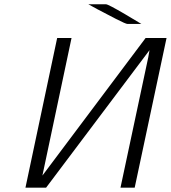

<svg xmlns="http://www.w3.org/2000/svg" viewBox="-20 -871 793 891"><path d="M98.1 0 245.1 -693.8 246.1 -694.8H312L176.8 -56.2L655.8 -694.8H752.9L605 0H539.1L668 -605L673.8 -638.2L193.8 0ZM390.1 -851.1H472.2Q481.9 -851.1 562 -804.2Q605 -778.3 636.2 -759.8H571.8Q564 -759.8 518.6 -783Q473.1 -806.2 432.1 -828.1Z"/></svg>

Font: CMU Bright
Style: Oblique
Weight: 500
Italic angle: -12°
Version: Version 0.7.0